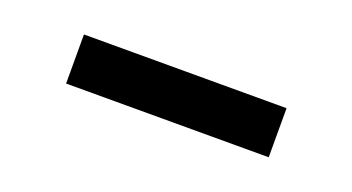

<svg xmlns="http://www.w3.org/2000/svg" viewBox="-25 -819 550 300"><g transform="rotate(20 250.5 -669.0)"><path d="M418.9 -628.4H82V-710H418.9Z"/></g></svg>

Font: Roboto
Style: Bold
Weight: 700
Designer: Google
Version: Version 2.134; 2016; ttfautohint (v1.6)